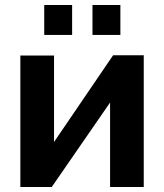

<svg xmlns="http://www.w3.org/2000/svg" viewBox="-20 -744 653 764"><path d="M156 -605H267V-724H156ZM348 -605H459V-724H348ZM61 0H186L418 -336V0H552V-524H430L195 -179V-523H61Z"/></svg>

Font: FIGSv2-sans-serif
Style: Bold
Weight: 700
Designer: Matt McInerney, Pablo Impallari, Rodrigo Fuenzalida,Mirko Velimirovic
Foundry: Matt McInerney, Pablo Impallari, Rodrigo Fuenzalida
Version: Version 4.021;hotconv 1.0.109;makeotfexe 2.5.65596